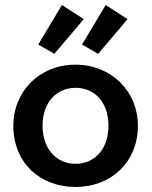

<svg xmlns="http://www.w3.org/2000/svg" viewBox="-20 -733 603 763"><path d="M370 -519 487 -657 400 -713 306 -556ZM196 -519 313 -657 226 -713 132 -556ZM280 10C422 10 528 -89 528 -233C528 -371 422 -476 280 -476C138 -476 33 -371 33 -233C33 -88 137 10 280 10ZM280 -82C204 -82 149 -142 149 -233C149 -326 205 -384 280 -384C357 -384 411 -326 411 -233C411 -142 357 -82 280 -82Z"/></svg>

Font: Inconsolata SemiExpanded
Style: Bold
Weight: 700
Width: 6
Monospace: yes
Designer: Raph Levien, Cyreal, Brenton Simpson
Foundry: Raph Levien, Cyreal, Google
Version: Version 3.100